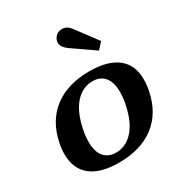

<svg xmlns="http://www.w3.org/2000/svg" viewBox="-176 -866 940 1000"><g transform="rotate(-30 294.0 -366.0)"><path d="M319 -640Q286 -664 286 -690Q286 -709 300.5 -725.5Q315 -742 342 -742Q372 -742 395 -708L486 -586L452 -548ZM26 -170Q26 -203 33 -235Q57 -354 140 -417Q223 -480 353 -480Q464 -480 521.5 -434.5Q579 -389 579 -302Q579 -269 572 -235Q548 -116 465.5 -53Q383 10 252 10Q141 10 83.5 -36Q26 -82 26 -170ZM431 -235Q439 -271 439 -308Q439 -366 413.5 -396.5Q388 -427 342 -427Q282 -427 238 -378Q194 -329 175 -235Q167 -199 167 -162Q167 -104 192.5 -73.5Q218 -43 264 -43Q324 -43 368 -92Q412 -141 431 -235Z"/></g></svg>

Font: Taviraj SemiBold
Style: Italic
Weight: 600
Italic angle: -12°
Designer: Katatrad Team
Foundry: CadsonDemak
Version: Version 1.001